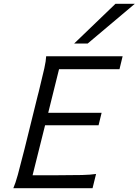

<svg xmlns="http://www.w3.org/2000/svg" viewBox="-20 -993 731 1013"><path d="M516.1 -397.9 500 -332H217.8L151.9 -68.4H281.7Q366.7 -68.4 412.6 -69.6Q458.5 -70.8 486.8 -75.2L468.3 0H50.3Q61.5 -25.4 74 -70.6Q86.4 -115.7 109.4 -207L179.2 -489.3Q182.1 -502 184.1 -507.8Q205.1 -592.8 213.9 -632.6Q222.7 -672.4 223.6 -696.3H627L610.4 -627.9H291.5L234.4 -397.9ZM691.4 -973.1 442.4 -763.2H371.1L589.4 -973.1Z"/></svg>

Font: Lesson One Light
Style: Italic
Weight: 300
Italic angle: -14°
Designer: But Ko, Victor Gaultney, Annie Olsen, Julie Remington, Don Collingsworth, Eric Hays, Becca Hirsbrunner
Version: Version 1.100